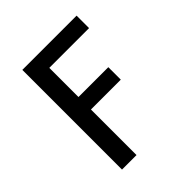

<svg xmlns="http://www.w3.org/2000/svg" viewBox="-200 -868 1001 1001"><g transform="rotate(-45 300.0 -367.5)"><path d="M125 0V-735H525V-643H232V-428H452V-336H232V0Z"/></g></svg>

Font: Iosevka Aile Semibold
Style: Regular
Weight: 600
Designer: Belleve Invis
Foundry: Belleve Invis
Version: Version 31.1.0; ttfautohint (v1.8.4)